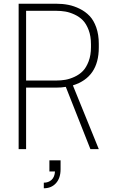

<svg xmlns="http://www.w3.org/2000/svg" viewBox="-20 -800 610 1030"><path d="M120 -330V0H80V-780H282Q316 -780 346.5 -774Q377 -768 407.5 -753Q438 -738 460.5 -714.5Q483 -691 496.5 -652.5Q510 -614 510 -565V-545Q510 -385 371 -342L510 0H465L333 -334Q310 -330 282 -330ZM120 -368H282Q307 -368 330.5 -372Q354 -376 380 -388Q406 -400 424.5 -419Q443 -438 455.5 -471Q468 -504 468 -547V-563Q468 -606 455.5 -639Q443 -672 424.5 -691Q406 -710 380 -722Q354 -734 330.5 -738Q307 -742 282 -742H120ZM305 60V108Q305 155 280.5 182.5Q256 210 215 210V180Q240 180 256.5 165Q273 150 275 120H245V60Z"/></svg>

Font: Cooper Hewitt
Style: Light
Weight: 703
Designer: Village Type and Design LLC
Foundry: Cooper Hewitt Smithsonian Design Museum
Version: 1.000